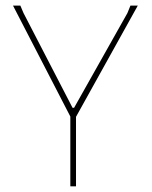

<svg xmlns="http://www.w3.org/2000/svg" viewBox="-20 -657 535 677"><path d="M248 0H228V-246.1L25.9 -637.2H51.8L63 -610.8L235.8 -276.9H241.2L429.2 -610.8L439.9 -637.2H465.8L248 -245.1Z"/></svg>

Font: Datalegreya
Style: Thin
Weight: 250
Designer: Figs Lab
Foundry: Figs Lab
Version: Version 1.002;PS 001.002;hotconv 1.0.70;makeotf.lib2.5.58329